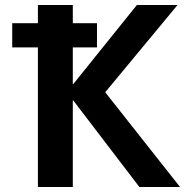

<svg xmlns="http://www.w3.org/2000/svg" viewBox="-20 -750 771 770"><path d="M29 -560V-657H132V-730H272V-657H369V-560H272V-413H274L529 -730H692L402 -380L702 0H539L274 -347H272V0H132V-560Z"/></svg>

Font: Mplus 1p Bold
Style: Bold
Weight: 700
Version: Version 1.061